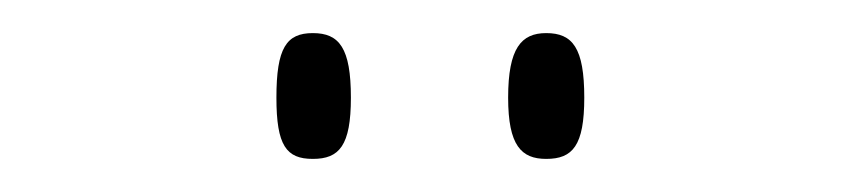

<svg xmlns="http://www.w3.org/2000/svg" viewBox="-20 -757 520 116"><path d="M310 -661C326 -661 333 -669 333 -698C333 -728 326 -737 310 -737C295 -737 287 -728 287 -698C287 -669 295 -661 310 -661ZM169 -661C185 -661 192 -669 192 -698C192 -728 185 -737 169 -737C153 -737 147 -728 147 -698C147 -669 153 -661 169 -661Z"/></svg>

Font: Noto Serif Bengali Condensed Thin
Style: Regular
Weight: 100
Width: 3
Designer: Juan Bruce, Universal Thirst, Indian Type Foundry and the Monotype Design Team.
Foundry: Monotype Imaging Inc.
Version: Version 2.003